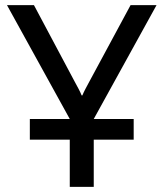

<svg xmlns="http://www.w3.org/2000/svg" viewBox="-20 -731 640 751"><path d="M96.7 -265.6H502.9V-184.6H96.7ZM252.9 0V-265.6L7.3 -710.9H112.8L272.9 -410.2Q280.8 -395.5 287.4 -383.3Q293.9 -371.1 299.3 -357.9H302.2Q307.6 -371.1 314.2 -383.3Q320.8 -395.5 328.6 -410.2L490.7 -710.9H592.3L346.7 -265.6V0Z"/></svg>

Font: RobotoFlex
Style: Regular
Weight: 400
Designer: Berlow after Robertson
Foundry: Google
Version: Version 2.136